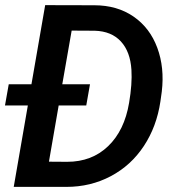

<svg xmlns="http://www.w3.org/2000/svg" viewBox="-20 -731 694 751"><path d="M33.7 0 88.9 -318.4H-0.5L14.2 -401.4H103L156.7 -710.9L349.1 -710.4Q438 -710.4 502.2 -666.3Q566.4 -622.1 595.2 -544.2Q624 -466.3 612.8 -372.6L607.4 -334Q592.8 -235.8 542.7 -159.9Q492.7 -84 413.6 -42Q334.5 0 239.7 0ZM317.4 -318.4H209.5L171.4 -98.6L242.7 -98.1Q339.4 -98.1 403.1 -159.4Q466.8 -220.7 484.9 -328.6Q497.6 -402.8 494.1 -458Q489.7 -528.8 452.9 -568.8Q416 -608.9 350.6 -610.8L260.3 -611.3L223.6 -401.4H332Z"/></svg>

Font: TypoPRO Roboto
Style: Italic
Weight: 500
Italic angle: -12°
Designer: Google
Version: Version 2.136; 2016